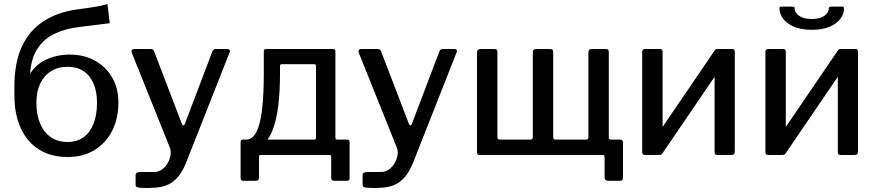

<svg xmlns="http://www.w3.org/2000/svg" viewBox="-20 -775 4387 960"><path d="M318 10Q236 10 176.5 -26.5Q117 -63 84.5 -132.5Q52 -202 52 -298L84 -391L123 -396Q158 -453 211.5 -477.5Q265 -502 328 -502Q401 -502 456 -471Q511 -440 541.5 -386.5Q572 -333 572 -263Q572 -183 541 -121.5Q510 -60 453 -25Q396 10 318 10ZM318 -65Q365 -65 397.5 -88.5Q430 -112 447.5 -156Q465 -200 465 -261Q465 -317 447.5 -357.5Q430 -398 397.5 -419.5Q365 -441 318 -441Q270 -441 235 -419Q200 -397 181 -357Q162 -317 162 -261Q162 -201 181 -156.5Q200 -112 235 -88.5Q270 -65 318 -65ZM52 -298V-342Q52 -460 88.5 -540Q125 -620 193.5 -666Q262 -712 359 -727Q389 -731 414.5 -734.5Q440 -738 465 -742.5Q490 -747 517 -755L529 -659Q483 -653 449 -649Q415 -645 377 -640Q311 -633 256.5 -608Q202 -583 169 -534.5Q136 -486 130 -405L127 -335Z M719 165Q689 165 673.5 163Q658 161 658 150V99Q658 93 663.5 89Q669 85 686 85H751Q772 85 789.5 72.5Q807 60 818 41Q829 22 832.5 1.5Q836 -19 830 -35L639 -511Q636 -518 639 -524Q642 -530 652 -530H734Q740 -530 745 -526.5Q750 -523 751 -517L889 -157Q892 -148 897 -148Q902 -148 906 -160L1042 -518Q1044 -523 1048 -526.5Q1052 -530 1058 -530H1117Q1125 -530 1128.5 -524.5Q1132 -519 1128 -513L913 32Q897 73 878 99Q859 125 836 139.5Q813 154 784.5 159.5Q756 165 719 165Z M1197 129Q1189 129 1186 125.5Q1183 122 1183 115V-65Q1183 -77 1194 -77H1552Q1560 -77 1560 -85V-446Q1560 -454 1551 -454H1389Q1380 -454 1380 -446L1299 -518Q1299 -530 1309 -530H1643Q1652 -530 1654.5 -527.5Q1657 -525 1657 -517V-87Q1657 -77 1666 -77H1717Q1728 -77 1728 -65V115Q1728 122 1725 125.5Q1722 129 1714 129H1652Q1636 129 1636 114V8Q1636 0 1627 0H1284Q1275 0 1275 8V114Q1275 129 1259 129ZM1213 -31 1210 -77Q1243 -77 1262.5 -116Q1282 -155 1290.5 -229Q1299 -303 1299 -407V-518H1380V-405Q1380 -319 1371.5 -248Q1363 -177 1344 -127Q1325 -77 1292.5 -51.5Q1260 -26 1213 -31Z M1854 165Q1824 165 1808.5 163Q1793 161 1793 150V99Q1793 93 1798.5 89Q1804 85 1821 85H1886Q1907 85 1924.5 72.5Q1942 60 1953 41Q1964 22 1967.5 1.5Q1971 -19 1965 -35L1774 -511Q1771 -518 1774 -524Q1777 -530 1787 -530H1869Q1875 -530 1880 -526.5Q1885 -523 1886 -517L2024 -157Q2027 -148 2032 -148Q2037 -148 2041 -160L2177 -518Q2179 -523 2183 -526.5Q2187 -530 2193 -530H2252Q2260 -530 2263.5 -524.5Q2267 -519 2263 -513L2048 32Q2032 73 2013 99Q1994 125 1971 139.5Q1948 154 1919.5 159.5Q1891 165 1854 165Z M3007 -530Q3017 -530 3020.5 -526.5Q3024 -523 3024 -514V-15Q3024 0 3011 0H2378Q2365 0 2365 -14V-511Q2365 -522 2370 -526Q2375 -530 2386 -530H2450Q2460 -530 2463.5 -526.5Q2467 -523 2467 -514V-88Q2467 -77 2480 -77H2632Q2644 -77 2644 -89V-511Q2644 -522 2648.5 -526Q2653 -530 2664 -530H2728Q2739 -530 2742.5 -526.5Q2746 -523 2746 -514V-88Q2746 -77 2758 -77H2911Q2922 -77 2922 -89V-511Q2922 -522 2926.5 -526Q2931 -530 2943 -530ZM3022 129Q3003 129 3003 112V10Q3003 0 2992 0H2947V-77H3024V-87Q3024 -77 3035 -77H3082Q3095 -77 3095 -61V113Q3095 121 3092 125Q3089 129 3079 129Z M3293 -516V-19Q3293 -8 3288.5 -4Q3284 0 3273 0H3209Q3198 0 3194.5 -3.5Q3191 -7 3191 -16V-515Q3191 -530 3205 -530H3281Q3293 -530 3293 -516ZM3654 -516V-19Q3654 -8 3649.5 -4Q3645 0 3634 0H3570Q3559 0 3556 -3.5Q3553 -7 3553 -16V-515Q3553 -530 3566 -530H3642Q3654 -530 3654 -516ZM3555 -525 3617 -485 3290 -5 3228 -45Z M3909 -516V-19Q3909 -8 3904.5 -4Q3900 0 3889 0H3825Q3814 0 3810.5 -3.5Q3807 -7 3807 -16V-515Q3807 -530 3821 -530H3897Q3909 -530 3909 -516ZM4270 -516V-19Q4270 -8 4265.5 -4Q4261 0 4250 0H4186Q4175 0 4172 -3.5Q4169 -7 4169 -16V-515Q4169 -530 4182 -530H4258Q4270 -530 4270 -516ZM4171 -525 4233 -485 3906 -5 3844 -45ZM4039 -626Q3985 -626 3949.5 -641.5Q3914 -657 3896 -681Q3878 -705 3877 -731Q3877 -737 3879 -739.5Q3881 -742 3885 -742H3937Q3946 -742 3950 -740Q3954 -738 3953 -732Q3953 -712 3975.5 -696Q3998 -680 4039 -680ZM4039 -626V-680Q4080 -680 4102 -696Q4124 -712 4124 -732Q4124 -738 4127.5 -740Q4131 -742 4140 -742H4193Q4197 -742 4198.5 -739.5Q4200 -737 4200 -731Q4200 -705 4182 -681Q4164 -657 4128.5 -641.5Q4093 -626 4039 -626Z"/></svg>

Font: Libre Franklin Medium
Style: Regular
Weight: 500
Designer: Pablo Impallari, Rodrigo Fuenzalida, Nhung Nguyen
Foundry: Impallari Type
Version: Version 3.000